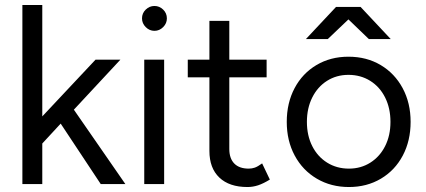

<svg xmlns="http://www.w3.org/2000/svg" viewBox="-20 -740 1712 772"><path d="M70 -720H150V-272L364 -500H464L277 -299L484 0H385L224 -243L150 -163V0H70Z M560 -500H640V0H560ZM551 -666Q551 -687 566 -701.5Q581 -716 601 -716Q621 -716 636 -701.5Q651 -687 651 -666Q651 -646 636 -631Q621 -616 601 -616Q581 -616 566 -631Q551 -646 551 -666Z M822 -133V-429H735V-500H822V-656H902V-500H1052V-429H902V-141Q902 -103 922 -82.5Q942 -62 980 -62Q993 -62 1004.5 -66Q1016 -70 1034 -83L1065 -18Q1039 -2 1018 5Q997 12 975 12Q902 12 862 -26Q822 -64 822 -133Z M1133 -250Q1133 -326 1164.5 -385.5Q1196 -445 1252.5 -478.5Q1309 -512 1381 -512Q1454 -512 1510.5 -478.5Q1567 -445 1599 -385.5Q1631 -326 1631 -250Q1631 -174 1599.5 -114.5Q1568 -55 1511.5 -21.5Q1455 12 1383 12Q1311 12 1254 -21.5Q1197 -55 1165 -114.5Q1133 -174 1133 -250ZM1383 -62Q1431 -62 1469 -86Q1507 -110 1528.5 -152.5Q1550 -195 1550 -250Q1550 -305 1528.5 -348Q1507 -391 1468.5 -415Q1430 -439 1381 -439Q1333 -439 1295 -415Q1257 -391 1235.5 -348Q1214 -305 1214 -250Q1214 -195 1235.5 -152.5Q1257 -110 1295.5 -86Q1334 -62 1383 -62ZM1381 -662 1298 -583H1210L1331 -712H1430L1551 -583H1463Z"/></svg>

Font: Oak Sans
Style: Regular
Weight: 400
Designer: Erik Kennedy, Walven
Foundry: Erik Kennedy, Walven
Version: Version 1.000